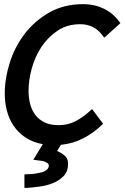

<svg xmlns="http://www.w3.org/2000/svg" viewBox="-20 -690 602 928"><path d="M98 153 112 152Q119 152 127.5 151.5Q136 151 146 150Q155 148 164 146.5Q173 145 182 143Q216 132 216 110Q216 100 200 93Q192 89 181.5 87.5Q171 86 162 85L141 82L187 7Q138 -2 103 -25.5Q68 -49 45.5 -82.5Q23 -116 13 -156Q3 -196 3 -238Q3 -310 27 -386.5Q51 -463 99 -526Q147 -589 218 -629.5Q289 -670 383 -670Q436 -670 481 -648.5Q526 -627 555 -587L562 -578L484 -508L474 -521Q434 -573 368 -573Q305 -573 258.5 -542Q212 -511 180.5 -463.5Q149 -416 133.5 -359Q118 -302 118 -251Q118 -217 126 -186.5Q134 -156 151.5 -133.5Q169 -111 196.5 -98Q224 -85 263 -85Q308 -85 344.5 -104Q381 -123 413 -152L425 -163L478 -92L470 -84Q430 -46 381.5 -21Q333 4 274 10L256 40Q276 48 292.5 62Q309 76 309 102Q309 139 287.5 161Q266 183 236 195Q207 207 173.5 211.5Q140 216 114 218H98Z"/></svg>

Font: Codetta
Style: Bold Italic
Weight: 700
Italic angle: -11°
Designer: Ulrich Proeller
Foundry: PROSA GmbH
Version: Version 2.00;September 29, 2018;FontCreator 11.5.0.2427 64-b